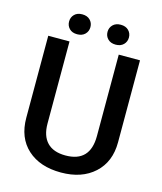

<svg xmlns="http://www.w3.org/2000/svg" viewBox="-128 -970 908 1074"><g transform="rotate(15 326.0 -433.0)"><path d="M592.3 -710.9V-235.8Q592.3 -122.6 519.8 -56.4Q447.3 9.8 326.7 9.8Q204.6 9.8 132.8 -55.4Q61 -120.6 61 -236.3V-710.9H184.1V-235.4Q184.1 -164.1 220.2 -126.5Q256.3 -88.9 326.7 -88.9Q469.2 -88.9 469.2 -239.3V-710.9ZM152.8 -818.4Q152.8 -842.8 169.2 -859.4Q185.5 -876 214.4 -876Q243.2 -876 259.8 -859.4Q276.4 -842.8 276.4 -818.4Q276.4 -793.9 259.8 -777.3Q243.2 -760.7 214.4 -760.7Q185.5 -760.7 169.2 -777.3Q152.8 -793.9 152.8 -818.4ZM375.5 -817.9Q375.5 -842.3 392.1 -858.9Q408.7 -875.5 437.5 -875.5Q466.3 -875.5 482.9 -858.9Q499.5 -842.3 499.5 -817.9Q499.5 -793.5 482.9 -776.9Q466.3 -760.3 437.5 -760.3Q408.7 -760.3 392.1 -776.9Q375.5 -793.5 375.5 -817.9Z"/></g></svg>

Font: RobotoDraft Medium
Style: Regular
Weight: 500
Version: Version 2.001152; 2014